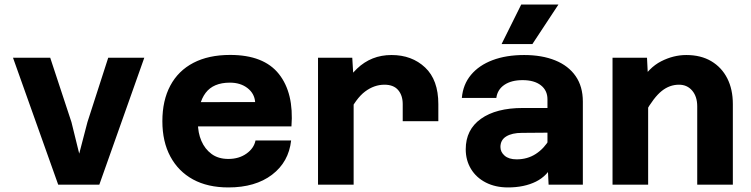

<svg xmlns="http://www.w3.org/2000/svg" viewBox="-20 -809 3290 841"><path d="M235 0 37 -556H200L293 -274L327 -136L363 -274L454 -556H612L415 0Z M980.4 12Q889.8 12 825.6 -23Q761.4 -58 726.3 -123.2Q691.2 -188.4 691.2 -278.2Q691.2 -368.8 726 -434Q760.8 -499.2 827.2 -533.8Q893.6 -568.4 988 -568.4Q1135.4 -568.4 1201.6 -484.9Q1267.8 -401.4 1256.6 -255.4H815.4L815.8 -361.6L1097.6 -362Q1094.6 -399.6 1063.9 -423.3Q1033.2 -447 987 -447Q914.6 -447 880.7 -402.2Q846.8 -357.4 846.8 -271.2Q846.8 -227.6 862.1 -191.9Q877.4 -156.2 906.8 -134.5Q936.2 -112.8 980.4 -112.8Q1026.6 -112.8 1059.5 -136.1Q1092.4 -159.4 1099.2 -193.8H1255.2Q1244.8 -99.4 1171.6 -43.7Q1098.4 12 980.4 12Z M1744 -278V-353Q1744 -391 1724 -414.5Q1704 -438 1664 -438Q1619 -438 1579 -408Q1539 -378 1503 -304L1487 -435Q1513 -479 1544 -508.5Q1575 -538 1612.5 -553Q1650 -568 1695 -568Q1784 -568 1842 -513.5Q1900 -459 1900 -353V-278ZM1373 0V-556H1523L1529 -456V0Z M2383 0 2378 -100V-374Q2378 -413 2349 -435.5Q2320 -458 2269 -458Q2220 -458 2189.5 -437.5Q2159 -417 2154 -380H2003Q2008 -439 2043 -481Q2078 -523 2137.5 -545.5Q2197 -568 2276 -568Q2354 -568 2412 -544.5Q2470 -521 2501.5 -475.5Q2533 -430 2533 -364V0ZM2205 12Q2150 12 2108 -9.5Q2066 -31 2043 -69Q2020 -107 2020 -155Q2020 -241 2086.5 -288.5Q2153 -336 2270 -336H2393V-228L2266 -227Q2223 -227 2197.5 -211.5Q2172 -196 2172 -165Q2172 -143 2190.5 -127Q2209 -111 2243 -111Q2290 -111 2326.5 -134.5Q2363 -158 2387 -199L2404 -94Q2379 -39 2327.5 -13.5Q2276 12 2205 12ZM2177 -616 2263 -789H2426L2312 -616Z M3034 0V-343Q3034 -386 3012 -412Q2990 -438 2954 -438Q2913 -438 2878.5 -410.5Q2844 -383 2806 -316L2784 -448Q2822 -513 2876 -540.5Q2930 -568 2986 -568Q3050 -568 3095.5 -541Q3141 -514 3165.5 -466Q3190 -418 3190 -353V0ZM2663 0V-556H2814L2819 -457V0Z"/></svg>

Font: Azeret Mono Thin
Style: Regular
Weight: 100
Designer: Martin Vácha
Foundry: Displaay
Version: Version 1.002